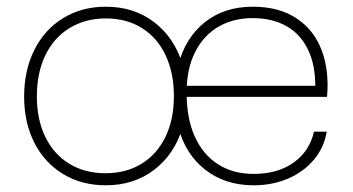

<svg xmlns="http://www.w3.org/2000/svg" viewBox="-20 -545 1052 573"><path d="M52 -257Q52 -335 82.5 -396Q113 -457 168.5 -491Q224 -525 296 -525Q380 -525 440.5 -478.5Q501 -432 525 -352L512 -351Q533 -432 591 -478.5Q649 -525 735 -525Q812 -525 864.5 -490.5Q917 -456 940 -395Q963 -334 956 -256H529L530 -289H952L920 -261Q925 -337 903 -388.5Q881 -440 837.5 -465.5Q794 -491 734 -491Q676 -491 631.5 -465Q587 -439 562 -389Q537 -339 537 -270V-267Q537 -191 561.5 -137Q586 -83 631 -54.5Q676 -26 737 -26Q809 -26 856.5 -60Q904 -94 917 -152H955Q947 -104 916.5 -68Q886 -32 839.5 -12Q793 8 737 8Q652 8 592.5 -38.5Q533 -85 512 -166L525 -165Q501 -85 440.5 -38.5Q380 8 296 8Q224 8 168.5 -25.5Q113 -59 82.5 -119Q52 -179 52 -257ZM499 -258Q499 -327 474.5 -379.5Q450 -432 404 -461Q358 -490 296 -490Q235 -490 188 -461.5Q141 -433 115.5 -380.5Q90 -328 90 -257Q90 -189 115 -137Q140 -85 186.5 -56.5Q233 -28 295 -28Q356 -28 402 -56Q448 -84 473.5 -136Q499 -188 499 -258Z"/></svg>

Font: Mona Sans VF XLt
Style: Regular
Weight: 200
Designer: Deni Anggara
Foundry: GitHub
Version: Version 2.000;Glyphs 3.2.3 (3260)